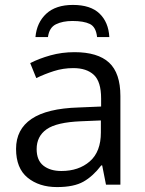

<svg xmlns="http://www.w3.org/2000/svg" viewBox="-20 -758 596 788"><path d="M285.6 -543.9Q381.3 -543.9 427.7 -501Q474.1 -458 474.1 -363.8V0H415L399.4 -79.1H395.5Q361.8 -34.7 322.5 -12.5Q283.2 9.8 213.9 9.8Q140.6 9.8 93.3 -28.8Q45.9 -67.4 45.9 -147Q45.9 -227.1 109.4 -270Q172.9 -313 302.7 -316.9L395 -320.8V-353.5Q395 -422.9 365.2 -450.7Q335.4 -478.5 281.2 -478.5Q239.3 -478.5 201.2 -466.3Q163.1 -454.1 128.9 -437.5L104 -499Q140.1 -517.6 187 -530.8Q233.9 -543.9 285.6 -543.9ZM394 -263.7 312.5 -260.3Q212.4 -256.3 171.4 -227.5Q130.4 -198.7 130.4 -146Q130.4 -100.1 158.2 -78.1Q186 -56.2 231.9 -56.2Q303.2 -56.2 348.6 -95.7Q394 -135.3 394 -214.4ZM279.3 -737.8Q351.6 -737.8 388.4 -702.4Q425.3 -667 428.7 -606H378.4Q374 -647.5 348.6 -659.7Q323.2 -671.9 277.3 -671.9Q237.3 -671.9 209.7 -658.4Q182.1 -645 176.8 -606H125.5Q130.9 -665.5 169.9 -701.7Q209 -737.8 279.3 -737.8Z"/></svg>

Font: Open Sans
Style: Regular
Weight: 400
Designer: Monotype Design Team
Foundry: Monotype Imaging Inc.
Version: Version 3.000; ttfautohint (v1.8.4)